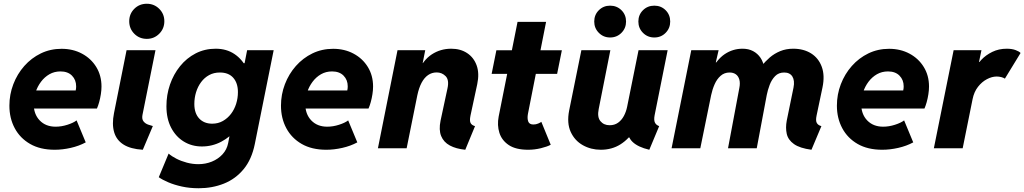

<svg xmlns="http://www.w3.org/2000/svg" viewBox="-20 -794 5484 1028"><path d="M272.9 7.8Q195.3 7.8 141.4 -23.2Q87.4 -54.2 58.8 -107.7Q30.3 -161.1 30.3 -228Q30.3 -288.1 51.3 -343Q72.3 -397.9 110.1 -440.7Q147.9 -483.4 198.7 -508.1Q249.5 -532.7 309.6 -532.7Q370.6 -532.7 418.9 -506.8Q467.3 -481 495.4 -435.3Q523.4 -389.6 523.4 -330.6Q523.4 -311.5 520 -289.6Q516.6 -267.6 511 -247.3Q505.4 -227.1 499 -212.9H138.7L157.2 -309.6H385.3Q386.7 -315.4 387.2 -321.3Q387.7 -327.1 387.7 -332Q387.7 -366.2 365.5 -388.9Q343.3 -411.6 303.7 -411.6Q271 -411.6 244.6 -396.5Q218.3 -381.3 199.5 -356.2Q180.7 -331.1 170.4 -300.3Q160.2 -269.5 160.2 -238.8Q160.2 -183.1 192.4 -149.4Q224.6 -115.7 277.8 -115.7Q309.1 -115.7 341.1 -126Q373 -136.2 390.1 -149.4L439 -31.7Q402.8 -12.2 358.6 -2.2Q314.5 7.8 272.9 7.8Z M744.6 7.8Q679.2 3.9 641.4 -20Q603.5 -43.9 591.1 -86.4Q578.6 -128.9 590.3 -188L657.7 -525.4H812.5L742.7 -178.2Q738.8 -156.2 748.3 -144.3Q757.8 -132.3 772.7 -127Q787.6 -121.6 798.3 -119.1ZM766.1 -585.9Q726.1 -585.9 699 -613.3Q671.9 -640.6 671.9 -680.2Q671.9 -719.7 699 -746.8Q726.1 -773.9 766.1 -773.9Q805.2 -773.9 832.5 -746.8Q859.9 -719.7 859.9 -680.2Q859.9 -640.6 832.5 -613.3Q805.2 -585.9 766.1 -585.9Z M1043.5 213.9Q995.6 213.9 954.3 204.8Q913.1 195.8 881.1 182.1Q849.1 168.5 830.1 154.8L882.8 28.3Q899.4 43 924.8 55.9Q950.2 68.8 980.7 76.9Q1011.2 85 1042 85Q1080.6 85 1114.3 71.3Q1147.9 57.6 1171.4 32.2Q1194.8 6.8 1201.7 -28.3L1208.5 -64H1193.4L1223.1 -111.3L1283.2 -408.7L1256.3 -455.6H1289.6L1303.2 -525.4H1445.3L1344.2 -22.5Q1327.6 59.6 1284.4 111.8Q1241.2 164.1 1179 189Q1116.7 213.9 1043.5 213.9ZM1061 -9.8Q1007.3 -9.8 964.4 -35.9Q921.4 -62 896.2 -110.4Q871.1 -158.7 871.1 -225.1Q871.1 -286.1 890.1 -341.3Q909.2 -396.5 944.1 -439.7Q979 -482.9 1027.6 -508.1Q1076.2 -533.2 1134.8 -533.2Q1192.9 -533.2 1235.4 -504.6Q1277.8 -476.1 1301.3 -426.8Q1324.7 -377.4 1324.7 -315.4Q1324.7 -256.8 1304.4 -202.1Q1284.2 -147.5 1248.3 -104Q1212.4 -60.5 1164.6 -35.2Q1116.7 -9.8 1061 -9.8ZM1116.2 -131.8Q1147.9 -131.8 1173.3 -146.2Q1198.7 -160.6 1216.8 -184.3Q1234.9 -208 1244.4 -238.3Q1253.9 -268.6 1253.9 -300.8Q1253.9 -349.1 1229 -377.4Q1204.1 -405.8 1157.2 -405.8Q1125 -405.8 1099.9 -392.1Q1074.7 -378.4 1056.9 -354.5Q1039.1 -330.6 1029.8 -300.3Q1020.5 -270 1020.5 -237.3Q1020.5 -187.5 1046.4 -159.7Q1072.3 -131.8 1116.2 -131.8Z M1727.1 7.8Q1649.4 7.8 1595.5 -23.2Q1541.5 -54.2 1512.9 -107.7Q1484.4 -161.1 1484.4 -228Q1484.4 -288.1 1505.4 -343Q1526.4 -397.9 1564.2 -440.7Q1602.1 -483.4 1652.8 -508.1Q1703.6 -532.7 1763.7 -532.7Q1824.7 -532.7 1873 -506.8Q1921.4 -481 1949.5 -435.3Q1977.5 -389.6 1977.5 -330.6Q1977.5 -311.5 1974.1 -289.6Q1970.7 -267.6 1965.1 -247.3Q1959.5 -227.1 1953.1 -212.9H1592.8L1611.3 -309.6H1839.4Q1840.8 -315.4 1841.3 -321.3Q1841.8 -327.1 1841.8 -332Q1841.8 -366.2 1819.6 -388.9Q1797.4 -411.6 1757.8 -411.6Q1725.1 -411.6 1698.7 -396.5Q1672.4 -381.3 1653.6 -356.2Q1634.8 -331.1 1624.5 -300.3Q1614.3 -269.5 1614.3 -238.8Q1614.3 -183.1 1646.5 -149.4Q1678.7 -115.7 1731.9 -115.7Q1763.2 -115.7 1795.2 -126Q1827.1 -136.2 1844.2 -149.4L1893.1 -31.7Q1856.9 -12.2 1812.7 -2.2Q1768.6 7.8 1727.1 7.8Z M2471.2 7.8Q2421.9 2.9 2388.7 -14.9Q2355.5 -32.7 2342 -65.7Q2328.6 -98.6 2338.9 -148.4L2376 -321.3Q2385.7 -366.2 2366 -386.2Q2346.2 -406.2 2317.9 -406.2Q2292.5 -406.2 2272 -392.1Q2251.5 -377.9 2237.1 -350.6Q2222.7 -323.2 2214.4 -283.7L2157.2 0H2003.4L2108.4 -525.4H2256.8L2243.2 -456.5H2262.7L2217.8 -407.7Q2245.1 -472.2 2291.7 -502.7Q2338.4 -533.2 2396 -533.2Q2445.8 -533.2 2481.4 -509.5Q2517.1 -485.8 2532.2 -443.4Q2547.4 -400.9 2535.2 -343.3L2499 -174.8Q2493.2 -146.5 2500 -134.8Q2506.8 -123 2523.4 -118.7Z M2808.1 7.8Q2741.7 7.8 2704.1 -17.3Q2666.5 -42.5 2653.8 -83Q2641.1 -123.5 2649.9 -169.9L2751 -676.8H2903.8L2806.6 -184.1Q2802.2 -160.2 2808.1 -143.8Q2814 -127.4 2835.9 -127.4Q2849.6 -127.4 2861.6 -132.6Q2873.5 -137.7 2878.4 -141.6L2928.7 -19Q2910.2 -8.8 2876.2 -0.5Q2842.3 7.8 2808.1 7.8ZM2612.3 -398.4 2637.7 -524.9H2988.3L2962.9 -398.4Z M3196.8 7.8Q3144 7.8 3100.6 -16.6Q3057.1 -41 3035.6 -87.9Q3014.2 -134.8 3027.3 -202.1L3092.8 -525.4H3248L3185.5 -210Q3176.8 -167 3194.8 -145.3Q3212.9 -123.5 3244.1 -123.5Q3270.5 -123.5 3289.3 -137Q3308.1 -150.4 3320.3 -173.1Q3332.5 -195.8 3337.9 -223.1L3398.9 -525.4H3554.7L3484.9 -176.8Q3480 -150.4 3486.8 -137.2Q3493.7 -124 3509.3 -118.7L3456.5 7.8Q3396 -6.3 3366.9 -34.2Q3337.9 -62 3344.7 -102.5L3381.3 -58.1H3309.1L3377 -99.6Q3348.1 -50.3 3302.2 -21.2Q3256.3 7.8 3196.8 7.8ZM3483.4 -593.3Q3447.3 -593.3 3422.6 -618.2Q3397.9 -643.1 3397.9 -678.7Q3397.9 -714.8 3422.6 -739.3Q3447.3 -763.7 3483.4 -763.7Q3519.5 -763.7 3543.9 -739.3Q3568.4 -714.8 3568.4 -678.7Q3568.4 -643.1 3543.9 -618.2Q3519.5 -593.3 3483.4 -593.3ZM3246.6 -593.3Q3210.9 -593.3 3186.3 -618.2Q3161.6 -643.1 3161.6 -678.7Q3161.6 -714.8 3186.3 -739.3Q3210.9 -763.7 3246.6 -763.7Q3282.7 -763.7 3307.4 -739.3Q3332 -714.8 3332 -678.7Q3332 -643.1 3307.4 -618.2Q3282.7 -593.3 3246.6 -593.3Z M4324.7 7.8Q4262.2 -0.5 4231 -22.7Q4199.7 -44.9 4192.4 -77.4Q4185.1 -109.9 4192.4 -148.4L4228.5 -324.7Q4232.4 -343.8 4230.7 -358.9Q4229 -374 4222.4 -384.5Q4215.8 -395 4204.8 -400.4Q4193.8 -405.8 4178.7 -405.8Q4148.9 -405.8 4130.1 -386.5Q4111.3 -367.2 4100.8 -339.1Q4090.3 -311 4085.4 -285.6L4031.7 0H3877.9L3938.5 -322.8Q3943.8 -349.1 3938.5 -367.9Q3933.1 -386.7 3919.7 -396.2Q3906.2 -405.8 3886.2 -405.8Q3858.4 -405.8 3838.4 -388.2Q3818.4 -370.6 3806.2 -342.8Q3793.9 -314.9 3787.6 -284.7L3729.5 0H3575.7L3681.2 -525.4H3827.6L3812.5 -460H3835.4L3783.2 -407.2Q3816.9 -475.1 3860.4 -504.2Q3903.8 -533.2 3955.6 -533.2Q3987.8 -533.2 4012.2 -520.3Q4036.6 -507.3 4052 -484.4Q4067.4 -461.4 4071.3 -431.2L4047.4 -453.1H4085.4L4058.6 -440.9Q4076.7 -464.8 4101.3 -486.1Q4126 -507.3 4157.5 -520.3Q4189 -533.2 4227.1 -533.2Q4282.7 -533.2 4322.8 -508.1Q4362.8 -482.9 4379.9 -436.3Q4397 -389.6 4383.8 -326.2L4352.1 -175.3Q4346.2 -147.5 4353.5 -135.3Q4360.8 -123 4377.9 -118.7Z M4703.6 7.8Q4626 7.8 4572 -23.2Q4518.1 -54.2 4489.5 -107.7Q4460.9 -161.1 4460.9 -228Q4460.9 -288.1 4481.9 -343Q4502.9 -397.9 4540.8 -440.7Q4578.6 -483.4 4629.4 -508.1Q4680.2 -532.7 4740.2 -532.7Q4801.3 -532.7 4849.6 -506.8Q4897.9 -481 4926 -435.3Q4954.1 -389.6 4954.1 -330.6Q4954.1 -311.5 4950.7 -289.6Q4947.3 -267.6 4941.7 -247.3Q4936 -227.1 4929.7 -212.9H4569.3L4587.9 -309.6H4815.9Q4817.4 -315.4 4817.9 -321.3Q4818.4 -327.1 4818.4 -332Q4818.4 -366.2 4796.1 -388.9Q4773.9 -411.6 4734.4 -411.6Q4701.7 -411.6 4675.3 -396.5Q4648.9 -381.3 4630.1 -356.2Q4611.3 -331.1 4601.1 -300.3Q4590.8 -269.5 4590.8 -238.8Q4590.8 -183.1 4623 -149.4Q4655.3 -115.7 4708.5 -115.7Q4739.7 -115.7 4771.7 -126Q4803.7 -136.2 4820.8 -149.4L4869.6 -31.7Q4833.5 -12.2 4789.3 -2.2Q4745.1 7.8 4703.6 7.8Z M4980 0 5085.9 -525.4H5234.9L5221.7 -461.9H5233.9L5200.7 -424.3Q5210.4 -448.2 5234.1 -473.6Q5257.8 -499 5292.7 -516.1Q5327.6 -533.2 5370.1 -533.2Q5397.9 -533.2 5417.5 -525.9Q5437 -518.6 5444.3 -510.3L5360.4 -373Q5353.5 -377.9 5341.1 -381.1Q5328.6 -384.3 5316.4 -384.3Q5291 -384.3 5264.2 -370.1Q5237.3 -356 5216.3 -329.1Q5195.3 -302.2 5187.5 -263.7L5134.3 0Z"/></svg>

Font: Reddit Sans ExtraBold
Style: Italic
Weight: 800
Italic angle: -11.25°
Designer: Stephen Hutchings
Version: Version 1.013